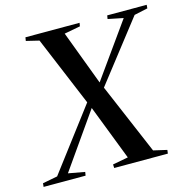

<svg xmlns="http://www.w3.org/2000/svg" viewBox="-132 -849 946 956"><g transform="rotate(-15 341.0 -371.5)"><path d="M-23.5 0 -21.5 -18.5 55 -33 319 -382 370.5 -416 579.5 -709 500.5 -725 503.5 -743H707L705.5 -725L636 -710L378.5 -379L329 -345L111 -34L196 -18.5L193 0ZM340.5 0 339.5 -18.5 419.5 -33.5 304.5 -331 299.5 -340.5 145.5 -709 79 -725 82 -743H361L358 -725.5L275.5 -710L384.5 -420L391 -408L550 -34.5L619.5 -18.5L617 0Z"/></g></svg>

Font: Merriweather 144pt Medium
Style: Italic
Weight: 500
Italic angle: -7.8°
Version: Version 2.101